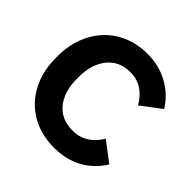

<svg xmlns="http://www.w3.org/2000/svg" viewBox="-185 -875 1049 1049"><g transform="rotate(45 340.0 -350.0)"><path d="M375 12H381C498 12 596 -41 655 -137L542 -223C507 -163 454 -126 387 -126H375C270 -126 199 -209 199 -340V-359C199 -490 271 -575 375 -575H383C452 -575 503 -537 538 -476L653 -563C594 -658 493 -712 379 -712H372C177 -712 37 -565 37 -359V-340C37 -132 174 12 375 12Z"/></g></svg>

Font: Fixel Text Bold
Style: Bold
Weight: 700
Width: 4
Designer: AlfaBravo + MacPaw
Foundry: Kyrylo Tkachov, Marchela Mozhyna, Serhii Makarenko, Maria Weinstein, Zakhar Kryvoshyya
Version: Version 1.211